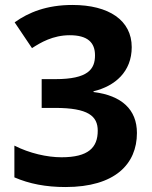

<svg xmlns="http://www.w3.org/2000/svg" viewBox="-20 -744 612 774"><path d="M511 -554C511 -662 419 -724 272 -724C168 -724 95 -694 39 -654L109 -550C143 -572 193 -602 261 -602C334 -602 363 -572 363 -521C363 -465 335 -425 203 -425H148V-309H202C336 -309 374 -276 374 -217C374 -149 336 -110 228 -110C170 -110 99 -126 38 -157V-29C98 -3 165 10 244 10C444 10 532 -83 532 -208C532 -302 471 -359 357 -373V-376C444 -397 511 -455 511 -554Z"/></svg>

Font: Noto Sans Gunjala Gondi
Style: Bold
Weight: 700
Designer: Ek Type
Foundry: Ek Type
Version: Version 1.004